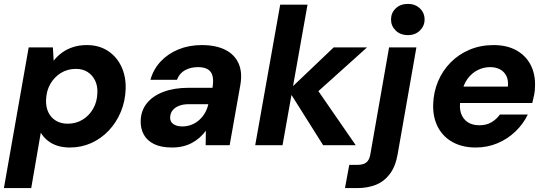

<svg xmlns="http://www.w3.org/2000/svg" viewBox="-37 -744 2801 984"><path d="M-17 220 110 -501H234L238 -433Q257 -457 282 -475Q307 -493 338.5 -503Q370 -513 408 -513Q470 -513 515.5 -483.5Q561 -454 585 -403Q609 -352 607 -288Q605 -226 582.5 -171.5Q560 -117 521 -75.5Q482 -34 431 -11Q380 12 321 12Q285 12 256 2.5Q227 -7 206 -24.5Q185 -42 172 -64L123 220ZM310 -110Q352 -110 386 -130.5Q420 -151 440.5 -187Q461 -223 462 -268Q464 -303 450.5 -331Q437 -359 412 -375Q387 -391 352 -391Q309 -391 275 -370Q241 -349 220.5 -313Q200 -277 199 -230Q198 -195 211 -168Q224 -141 249.5 -125.5Q275 -110 310 -110Z M845 12Q788 12 752 -6Q716 -24 699.5 -55Q683 -86 684 -124Q685 -176 715 -214Q745 -252 800 -273Q855 -294 929 -294H1052Q1058 -330 1052.5 -353.5Q1047 -377 1028.5 -388.5Q1010 -400 977 -400Q940 -400 911 -384Q882 -368 870 -335H734Q749 -389 786.5 -429Q824 -469 878 -491Q932 -513 997 -513Q1069 -513 1117 -489Q1165 -465 1185.5 -419.5Q1206 -374 1195 -310L1140 0H1017L1018 -74Q1004 -55 986 -39Q968 -23 946.5 -11.5Q925 0 899.5 6Q874 12 845 12ZM897 -96Q922 -96 944 -104.5Q966 -113 983.5 -128.5Q1001 -144 1013 -164.5Q1025 -185 1030 -208L1031 -210H930Q901 -210 880 -201.5Q859 -193 847.5 -178.5Q836 -164 835 -143Q834 -120 851.5 -108Q869 -96 897 -96Z M1619 0 1442 -281 1673 -501H1844L1557 -243L1567 -317L1786 0ZM1271 0 1399 -720H1539L1411 0Z M1731 220 1753 101H1793Q1825 101 1840.5 88.5Q1856 76 1861 47L1957 -501H2097L2001 46Q1990 109 1961 147.5Q1932 186 1889.5 203Q1847 220 1793 220ZM2054 -564Q2015 -564 1991 -587.5Q1967 -611 1967 -644Q1967 -678 1991 -701Q2015 -724 2054 -724Q2091 -724 2115 -701Q2139 -678 2139 -644Q2139 -611 2115 -587.5Q2091 -564 2054 -564Z M2401 12Q2333 12 2283 -15.5Q2233 -43 2207 -93Q2181 -143 2183 -210Q2185 -272 2208 -327Q2231 -382 2272.5 -424Q2314 -466 2370 -489.5Q2426 -513 2493 -513Q2561 -513 2609.5 -486Q2658 -459 2682.5 -411.5Q2707 -364 2705 -303Q2705 -280 2700.5 -257.5Q2696 -235 2691 -216H2282L2297 -300H2566Q2569 -333 2558 -355Q2547 -377 2525.5 -388.5Q2504 -400 2475 -400Q2441 -400 2410.5 -384.5Q2380 -369 2358 -338.5Q2336 -308 2328 -260L2323 -231Q2316 -193 2325.5 -164Q2335 -135 2359 -118.5Q2383 -102 2420 -102Q2456 -102 2482 -117.5Q2508 -133 2525 -157H2668Q2645 -109 2605 -70.5Q2565 -32 2513 -10Q2461 12 2401 12Z"/></svg>

Font: DM Sans 17pt ExtraBold
Style: Italic
Weight: 800
Italic angle: -10°
Version: Version 4.004;gftools[0.9.30]